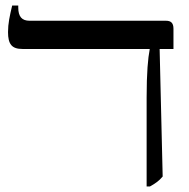

<svg xmlns="http://www.w3.org/2000/svg" viewBox="-20 -667 682 694"><path d="M510 7H522C540 -3 555 -13 568 -29L557 -490H607V-563C607 -584 598 -592 580 -592H87C59 -592 46 -607 46 -640V-647H24C15 -609 9 -582 9 -551C9 -507 23 -490 61 -490H521V-488C515 -457 510 -405 510 -314Z"/></svg>

Font: Noto Serif Hebrew Condensed Medium
Style: Regular
Weight: 500
Width: 3
Designer: Monotype Design Team
Foundry: Monotype Imaging Inc.
Version: Version 2.004